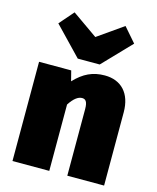

<svg xmlns="http://www.w3.org/2000/svg" viewBox="-122 -914 814 998"><g transform="rotate(15 285.0 -415.0)"><path d="M350 -602 495 -753 428 -830 291 -734 154 -830 87 -753 232 -602ZM391 -554C327 -554 278 -531 229 -479L215 -534H42V0H240V-357C263 -393 286 -410 307 -410C325 -410 337 -400 337 -358V0H535V-394C535 -496 480 -554 391 -554Z"/></g></svg>

Font: Fira Sans Heavy
Style: Regular
Weight: 900
Designer: bBox Type GmbH & Carrois Corporate GbR & Edenspiekermann AG
Foundry: bBox Type GmbH & Carrois Corporate GbR & Edenspiekermann AG
Version: Version 4.300;PS 004.300;hotconv 1.0.88;makeotf.lib2.5.64775